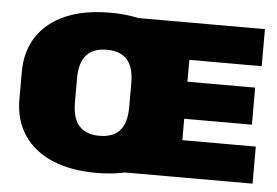

<svg xmlns="http://www.w3.org/2000/svg" viewBox="-51 -783 1253 867"><g transform="rotate(5 575.5 -350.0)"><path d="M414 13Q297 13 213.5 -23Q130 -59 85 -126.5Q40 -194 40 -288V-412Q40 -506 85 -573.5Q130 -641 213.5 -677Q297 -713 414 -713Q532 -713 616 -677Q700 -641 744.5 -573.5Q789 -506 789 -412V-288Q789 -194 744.5 -126.5Q700 -59 616 -23Q532 13 414 13ZM414 -155Q476 -155 506.5 -189.5Q537 -224 537 -296V-404Q537 -476 506.5 -510.5Q476 -545 414 -545Q353 -545 322 -510.5Q291 -476 291 -404V-296Q291 -224 322 -189.5Q353 -155 414 -155ZM734 -168H1122V0H538V-700H1117V-532H734L789 -661V-342L734 -433H1096V-265H734L789 -356V-39Z"/></g></svg>

Font: Pathway Extreme 8pt Thin 12pt Black
Style: Regular
Weight: 900
Version: Version 1.001;gftools[0.9.26]